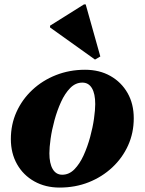

<svg xmlns="http://www.w3.org/2000/svg" viewBox="-20 -831 653 867"><path d="M249 16Q185 16 135 -12Q85 -40 57 -89.5Q29 -139 29 -203Q29 -269 54.5 -325.5Q80 -382 126 -425Q172 -468 233 -492Q294 -516 364 -516Q429 -516 478.5 -488Q528 -460 556 -411Q584 -362 584 -297Q584 -231 558.5 -174.5Q533 -118 487 -75Q441 -32 380.5 -8Q320 16 249 16ZM261 -42Q292 -42 316 -66.5Q340 -91 357.5 -129.5Q375 -168 387 -212Q399 -256 404.5 -295.5Q410 -335 410 -361Q410 -408 395 -433Q380 -458 352 -458Q321 -458 297 -433.5Q273 -409 255.5 -370.5Q238 -332 226 -288Q214 -244 208.5 -204.5Q203 -165 203 -139Q203 -93 218 -67.5Q233 -42 261 -42ZM409 -562 206 -707V-715L359 -811H367L433 -576Z"/></svg>

Font: Platypi Light ExtraBold
Style: Italic
Weight: 800
Italic angle: -13°
Version: Version 1.200